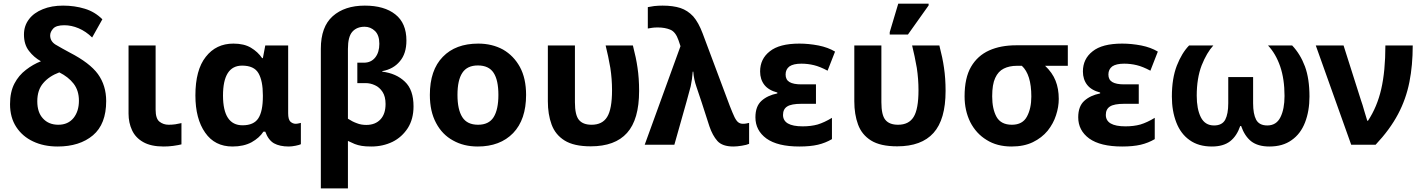

<svg xmlns="http://www.w3.org/2000/svg" viewBox="-20 -796 7820 1056"><path d="M296.9 9.8Q220.7 9.8 162.1 -18.1Q103.5 -45.4 69.3 -97.7Q35.2 -149.9 35.2 -223.1Q35.2 -290.5 59.6 -336.9Q83 -381.8 123 -412.1Q162.1 -442.4 205.1 -459Q166 -481 139.6 -515.6Q111.8 -550.8 111.8 -606Q111.8 -654.3 139.6 -690.4Q166 -725.6 215.8 -745.6Q263.7 -765.1 327.1 -765.1Q390.6 -765.1 446.3 -748Q501.5 -731.4 543 -689.9L486.8 -589.8Q452.6 -623.5 412.1 -640.6Q372.6 -657.2 334 -657.2Q289.6 -657.2 272.9 -639.2Q255.9 -620.6 255.9 -601.1Q255.9 -569.3 285.2 -550.8Q320.8 -529.8 363.8 -506.8Q473.6 -450.2 518.6 -388.7Q564 -325.7 564 -240.2Q564 -113.3 491.2 -51.8Q418 9.8 296.9 9.8ZM300.8 -109.9Q354.5 -109.9 384.8 -147.5Q414.1 -184.6 414.1 -242.2Q414.1 -297.9 384.8 -335.9Q356 -373 306.2 -397.9Q250 -377 217.8 -338.9Q185.1 -301.3 185.1 -238.8Q185.1 -177.7 216.3 -144.5Q247.6 -109.9 300.8 -109.9Z M879.9 9.8Q810.5 9.8 767.6 -14.6Q725.1 -38.6 706.1 -80.1Q687 -121.1 687 -170.9V-545.9H835.9V-192.9Q835.9 -143.6 856.9 -127Q878.4 -109.9 907.7 -109.9Q925.8 -109.9 943.8 -112.3Q948.7 -113.3 954.1 -114.3Q959.5 -115.2 966.6 -116.7Q973.6 -118.2 978 -119.1V-2Q963.4 2 933.1 6.3Q907.2 9.8 879.9 9.8Z M1258.8 9.8Q1161.1 9.8 1108.4 -66.4Q1054.7 -142.6 1054.7 -271Q1054.7 -411.6 1111.8 -483.4Q1168.5 -556.2 1263.7 -556.2Q1322.3 -556.2 1359.9 -533.7Q1397.9 -511.2 1421.9 -476.1H1425.8L1439 -545.9H1564.9V-172.9Q1564.9 -139.2 1577.1 -127Q1590.3 -115.2 1606 -115.2Q1613.8 -115.2 1622.1 -117.2Q1629.9 -119.1 1634.8 -120.1V-2.9Q1627.9 1 1606.4 5.4Q1585 9.8 1567.9 9.8Q1518.6 9.8 1486.8 -7.8Q1455.6 -25.9 1439 -71.8H1428.7Q1407.2 -38.1 1363.8 -13.7Q1320.3 9.8 1258.8 9.8ZM1314 -106.9Q1376 -106.9 1400.9 -145.5Q1425.8 -184.1 1425.8 -266.1V-272Q1425.8 -351.6 1401.4 -393.6Q1377.4 -435.1 1311.5 -435.1Q1206.5 -435.1 1206.5 -270Q1207 -106.9 1314 -106.9Z M1744.6 240.2V-527.8Q1744.6 -648.9 1810.1 -707Q1875.5 -765.1 1986.3 -765.1Q2093.8 -765.1 2154.3 -716.8Q2215.3 -668.9 2215.3 -573.2Q2215.3 -501 2179.2 -459Q2144 -416 2082.5 -404.8V-401.9Q2159.2 -392.6 2207 -346.7Q2254.4 -302.2 2254.4 -210.9Q2254.4 -141.6 2223.1 -91.8Q2190.4 -41.5 2139.2 -16.1Q2085.9 9.8 2022.5 9.8Q1989.3 9.8 1969.2 6.3Q1948.7 2.9 1931.2 -3.9Q1915.5 -10.3 1893.6 -21V240.2ZM1994.6 -108.9Q2044.4 -108.9 2072.8 -139.6Q2100.6 -169.4 2100.6 -224.1Q2100.6 -265.1 2084 -290.5Q2066.9 -316.4 2042.5 -327.1Q2017.6 -338.9 1990.7 -338.9H1945.3V-451.2H1981.4Q2021 -451.2 2043.9 -480Q2066.4 -508.3 2066.4 -555.2Q2066.4 -602.1 2042.5 -625.5Q2018.1 -648.9 1985.4 -648.9Q1942.4 -648.9 1918 -621.6Q1893.6 -594.2 1893.6 -526.9V-143.1Q1918.9 -126.5 1942.9 -118.2Q1965.8 -108.9 1994.6 -108.9Z M2873.5 -273.9Q2873.5 -138.2 2802.2 -64Q2730.5 9.8 2607.4 9.8Q2530.3 9.8 2471.7 -23.4Q2412.1 -55.7 2378.4 -119.6Q2344.2 -183.1 2344.2 -273.9Q2344.2 -410.6 2415.5 -483.4Q2485.8 -556.2 2610.4 -556.2Q2686.5 -556.2 2746.6 -523.4Q2805.2 -489.7 2839.4 -427.7Q2873.5 -365.2 2873.5 -273.9ZM2496.1 -273.9Q2496.1 -192.9 2522.9 -151.4Q2549.3 -109.9 2609.4 -109.9Q2668.5 -109.9 2694.8 -151.4Q2721.2 -193.4 2721.2 -273.9Q2721.2 -355.5 2694.8 -395.5Q2668.5 -436 2608.4 -436Q2549.3 -436 2522.9 -395.5Q2496.1 -355.5 2496.1 -273.9Z M3229 8.8Q3136.2 8.8 3085 -23.4Q3034.2 -55.2 3013.7 -111.3Q2993.2 -167 2993.2 -238.8V-545.9H3142.1V-233.9Q3142.1 -163.1 3164.1 -136.7Q3186 -109.9 3233.9 -109.9Q3293 -109.9 3319.3 -152.8Q3346.2 -195.8 3346.2 -299.8Q3346.2 -361.3 3336.9 -422.4Q3325.7 -486.8 3311 -545.9H3460.9Q3479 -476.1 3486.3 -423.8Q3495.1 -366.2 3495.1 -295.9Q3495.1 -138.7 3428.7 -64.9Q3362.8 8.8 3229 8.8Z M4013.7 9.8Q3953.1 9.8 3925.8 -20.5Q3898.9 -50.8 3881.8 -101.1L3838.9 -233.9Q3830.1 -259.8 3811 -316.9Q3795.9 -359.9 3793 -401.9H3790Q3787.1 -359.4 3778.8 -321.3Q3771 -289.6 3755.9 -236.8L3689 0H3525.9L3722.7 -542L3711.9 -574.2Q3695.8 -621.1 3666.5 -632.8Q3637.2 -645 3597.7 -645Q3578.6 -645 3566.9 -643.1Q3546.9 -640.1 3543 -639.2V-756.8Q3557.1 -759.8 3578.1 -762.7Q3601.6 -765.1 3624 -765.1Q3681.2 -765.1 3722.2 -752Q3761.7 -738.8 3792.5 -706.1Q3822.3 -671.9 3844.7 -611.8L3993.7 -213.9Q4010.3 -171.4 4020 -151.4Q4031.2 -129.4 4041.5 -122.6Q4051.8 -115.2 4065.9 -115.2Q4077.6 -115.2 4084 -116.7Q4085.4 -117.2 4091.1 -118.2Q4096.7 -119.1 4100.1 -120.1V-4.9Q4087.4 1 4060.1 5.4Q4032.7 9.8 4013.7 9.8Z M4376.5 9.8Q4256.8 9.8 4195.3 -34.2Q4134.8 -78.6 4134.8 -150.9Q4134.8 -210.9 4168 -241.2Q4201.2 -271.5 4255.4 -282.2V-287.1Q4207 -299.8 4184.1 -329.1Q4160.6 -359.4 4160.6 -402.8Q4160.6 -472.2 4213.9 -513.7Q4266.6 -556.2 4376.5 -556.2Q4427.7 -556.2 4481.4 -545.9Q4534.7 -535.2 4572.8 -512.2L4531.7 -407.2Q4489.7 -429.7 4457 -437.5Q4422.9 -445.8 4387.7 -445.8Q4343.8 -445.8 4321.8 -430.7Q4300.8 -414.6 4300.8 -386.2Q4300.8 -357.4 4322.3 -344.7Q4343.8 -332 4386.7 -332H4467.8V-225.1H4387.7Q4332.5 -225.1 4309.6 -210.4Q4286.6 -195.8 4286.6 -164.1Q4286.6 -101.1 4394.5 -101.1Q4440.4 -101.1 4477.1 -111.3Q4514.2 -122.6 4555.7 -147.9V-30.8Q4520 -9.8 4478.5 0Q4436.5 9.8 4376.5 9.8Z M4914.6 8.8Q4821.8 8.8 4770.5 -23.4Q4719.7 -55.2 4699.2 -111.3Q4678.7 -167 4678.7 -238.8V-545.9H4827.6V-233.9Q4827.6 -163.1 4849.6 -136.7Q4871.6 -109.9 4919.4 -109.9Q4978.5 -109.9 5004.9 -152.8Q5031.7 -195.8 5031.7 -299.8Q5031.7 -361.3 5022.5 -422.4Q5011.2 -486.8 4996.6 -545.9H5146.5Q5164.6 -476.1 5171.9 -423.8Q5180.7 -366.2 5180.7 -295.9Q5180.7 -138.7 5114.3 -64.9Q5048.3 8.8 4914.6 8.8ZM4873.5 -606V-619.1L4920.4 -775.9H5087.4V-766.1L4973.6 -606Z M5543.5 9.8Q5463.4 9.8 5406.2 -26.4Q5349.1 -61 5316.4 -124.5Q5285.2 -188 5285.2 -266.1Q5285.2 -367.7 5320.8 -428.7Q5356.4 -489.7 5420.4 -518.6Q5483.4 -546.9 5569.3 -546.9H5853V-434.1H5728Q5768.1 -396.5 5785.6 -352.1Q5803.2 -308.1 5803.2 -252Q5803.2 -207.5 5788.1 -162.1Q5773.9 -117.2 5742.2 -77.1Q5710 -38.1 5661.1 -14.2Q5611.8 9.8 5543.5 9.8ZM5545.4 -109.9Q5604.5 -109.9 5628.4 -155.3Q5652.3 -199.7 5652.3 -265.1Q5652.3 -386.2 5600.1 -434.1H5573.2Q5531.7 -434.1 5501 -418.9Q5470.2 -403.8 5453.6 -367.2Q5437 -332 5437 -266.1Q5437 -196.8 5460.9 -153.3Q5485.4 -109.9 5545.4 -109.9Z M6151.9 9.8Q6032.2 9.8 5970.7 -34.2Q5910.2 -78.6 5910.2 -150.9Q5910.2 -210.9 5943.4 -241.2Q5976.6 -271.5 6030.8 -282.2V-287.1Q5982.4 -299.8 5959.5 -329.1Q5936 -359.4 5936 -402.8Q5936 -472.2 5989.3 -513.7Q6042 -556.2 6151.9 -556.2Q6203.1 -556.2 6256.8 -545.9Q6310.1 -535.2 6348.1 -512.2L6307.1 -407.2Q6265.1 -429.7 6232.4 -437.5Q6198.2 -445.8 6163.1 -445.8Q6119.1 -445.8 6097.2 -430.7Q6076.2 -414.6 6076.2 -386.2Q6076.2 -357.4 6097.7 -344.7Q6119.1 -332 6162.1 -332H6243.2V-225.1H6163.1Q6107.9 -225.1 6085 -210.4Q6062 -195.8 6062 -164.1Q6062 -101.1 6169.9 -101.1Q6215.8 -101.1 6252.4 -111.3Q6289.6 -122.6 6331.1 -147.9V-30.8Q6295.4 -9.8 6253.9 0Q6211.9 9.8 6151.9 9.8Z M6645 9.8Q6571.8 9.8 6522.9 -25.4Q6474.1 -59.6 6449.7 -122.6Q6425.3 -185.5 6425.3 -265.1Q6425.3 -364.7 6452.6 -435.1Q6480 -504.9 6520 -545.9H6653.3Q6617.2 -506.8 6588.9 -436Q6562 -365.2 6562 -270Q6562 -196.3 6584.5 -151.4Q6607.4 -106 6657.2 -106Q6701.7 -106 6718.8 -137.7Q6735.4 -169.4 6735.4 -228V-372.1H6872.1V-228Q6872.1 -169.4 6888.7 -137.7Q6905.8 -106 6950.2 -106Q7000 -106 7022.5 -151.4Q7044.9 -196.3 7044.9 -268.1Q7044.9 -360.8 7021 -430.7Q6996.6 -501 6954.1 -545.9H7086.9Q7131.8 -498.5 7157.2 -430.7Q7182.1 -363.3 7182.1 -265.1Q7182.1 -185.5 7157.7 -122.6Q7133.3 -59.6 7084 -25.4Q7035.6 9.8 6961.9 9.8Q6898.4 9.8 6861.3 -19Q6825.2 -47.9 6806.2 -103H6801.3Q6782.2 -47.4 6745.6 -19Q6708.5 9.8 6645 9.8Z M7411.6 0 7216.8 -545.9H7369.6L7465.8 -243.2Q7473.6 -222.2 7483.4 -186.5Q7497.1 -140.6 7500 -131.8H7503.9Q7554.2 -208 7576.7 -305.7Q7599.6 -404.8 7599.6 -545.9H7750Q7750 -436.5 7731.9 -345.7Q7713.4 -251.5 7669.4 -168.5Q7624.5 -83.5 7545.9 0Z"/></svg>

Font: Droid Sans Thai
Style: Bold
Weight: 700
Designer: Steve Matteson
Foundry: Ascender Corporation
Version: Version 1.00